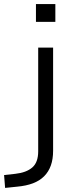

<svg xmlns="http://www.w3.org/2000/svg" viewBox="-87 -727 376 940"><path d="M89 -620V-707H184V-620ZM-62 193 -67 130 -12 124Q42 118 71 93Q100 68 100 14V-494H173V11Q173 52 162 83Q151 114 129 136Q107 158 74 170.5Q41 183 -4 187Z"/></svg>

Font: Nunito Sans 7pt SemiExpanded Light
Style: Regular
Weight: 300
Width: 6
Designer: Vernon Adams
Foundry: Vernon Adams
Version: Version 3.101;gftools[0.9.27]